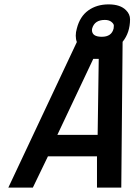

<svg xmlns="http://www.w3.org/2000/svg" viewBox="-20 -857 614 877"><path d="M331 -727Q345 -782 383.5 -809.5Q422 -837 476 -837Q530 -837 556 -810Q574 -792 574 -769Q574 -708 540 -666L534 0H423V-143H199L130 0H18L331 -665Q326 -678 326 -694Q326 -710 331 -727ZM406 -588 242 -241H426L431 -588ZM400 -720Q400 -689 445 -689Q490 -689 499 -727Q500 -732 500 -740Q500 -748 489 -757Q478 -766 459 -766Q412 -766 401 -727Q400 -723 400 -720Z"/></svg>

Font: Titillium Web
Style: SemiBold Italic
Weight: 600
Italic angle: -13°
Version: Version 1.001;PS 57.000;hotconv 1.0.70;makeotf.lib2.5.55311